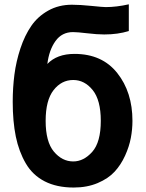

<svg xmlns="http://www.w3.org/2000/svg" viewBox="-20 -839 666 877"><path d="M38.1 -374Q38.1 -438.5 45.9 -498.5Q53.7 -558.6 73.2 -617.7Q92.8 -676.8 122.6 -720.2Q152.3 -763.7 200.2 -790.5Q248 -817.4 308.6 -817.4Q345.7 -817.4 397.9 -812Q450.2 -806.6 462.9 -806.6Q511.7 -806.6 568.4 -819.3V-697.3Q518.6 -681.6 456.1 -681.6Q423.8 -681.6 378.4 -687Q333 -692.4 313.5 -692.4Q262.7 -692.4 233.4 -651.4Q204.1 -610.4 196.3 -546.9Q240.2 -592.8 320.3 -592.8Q446.3 -592.8 515.6 -505.4Q585 -418 585 -287.1Q585 -248 577.6 -209Q570.3 -169.9 551.3 -127.9Q532.2 -85.9 503.4 -54.7Q474.6 -23.4 426.3 -2.9Q377.9 17.6 316.4 17.6Q239.3 17.6 184.1 -10.7Q128.9 -39.1 97.7 -92.8Q66.4 -146.5 52.2 -215.3Q38.1 -284.2 38.1 -374ZM188.5 -287.1Q188.5 -191.4 226.1 -146.5Q263.7 -101.6 314.5 -101.6Q362.3 -101.6 401.4 -145.5Q440.4 -189.5 440.4 -287.1Q440.4 -381.8 403.3 -427.7Q366.2 -473.6 314.5 -473.6Q260.7 -473.6 224.6 -427.2Q188.5 -380.9 188.5 -287.1Z"/></svg>

Font: Gothic A1 ExtraBold
Style: Regular
Weight: 800
Designer: HanYang I&C Co.,Ltd.
Foundry: HanYang I&C Co.,Ltd.
Version: Version 2.50